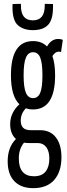

<svg xmlns="http://www.w3.org/2000/svg" viewBox="-20 -760 347 1000"><path d="M152 -190Q132 -190 115 -196Q88 -169 88 -131Q88 -108 100 -95Q112 -82 140 -82H188Q242 -82 271 -44.5Q300 -7 300 59Q300 134 262.5 177Q225 220 153 220Q90 220 55 184Q20 148 20 80Q20 7 63 -36Q33 -63 33 -113Q33 -145 46 -171Q59 -197 81 -217Q37 -259 37 -368Q37 -546 152 -546Q197 -546 225 -518Q247 -557 283 -557Q299 -557 307 -552L298 -489Q292 -491 285 -491Q268 -491 253 -468Q267 -428 267 -368Q267 -190 152 -190ZM152 -249Q178 -249 189.5 -276.5Q201 -304 201 -368Q201 -432 189.5 -460Q178 -488 152 -488Q127 -488 115 -460Q103 -432 103 -368Q103 -304 115 -276.5Q127 -249 152 -249ZM78 65Q78 158 157 158Q198 158 217.5 133.5Q237 109 237 66Q237 28 221 6.5Q205 -15 176 -15H129Q116 -15 105 -17Q78 16 78 65ZM151 -603Q103 -603 74 -628Q45 -653 45 -722Q45 -726 45 -730Q45 -734 46 -739L89 -740V-730Q89 -654 151 -654Q213 -654 213 -730V-740L256 -739Q256 -734 256 -730Q256 -726 256 -722Q256 -657 230 -630Q204 -603 151 -603Z"/></svg>

Font: Georama ExtraCondensed
Style: Regular
Weight: 400
Width: 2
Designer: Jean-Baptiste Levee
Foundry: Production Type
Version: Version 1.000